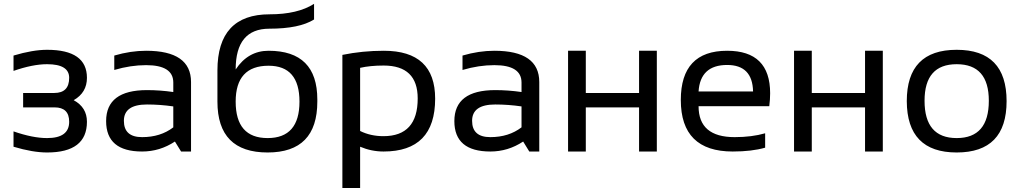

<svg xmlns="http://www.w3.org/2000/svg" viewBox="-20 -771 5191 977"><path d="M48.8 -488.3Q146.5 -517.6 219.7 -517.6Q422.4 -517.6 422.4 -375Q422.4 -299.8 355 -261.2Q422.4 -224.6 422.4 -151.4Q422.4 4.9 219.7 4.9Q146.5 4.9 48.8 -24.4V-102.5Q146.5 -68.4 219.7 -68.4Q332 -68.4 332 -151.4Q332 -224.6 257.8 -224.6H97.7V-297.9H256.3Q332 -297.9 332 -375Q332 -444.3 219.7 -444.3Q146.5 -444.3 48.8 -410.2Z M520 -154.8Q520 -312.5 728 -312.5Q794.9 -312.5 861.8 -302.7V-351.1Q861.8 -439.5 723.6 -439.5Q644.5 -439.5 561.5 -415V-488.3Q644.5 -512.7 723.6 -512.7Q952.1 -512.7 952.1 -353.5V0H901.4L870.1 -50.8Q793.5 0 703.1 0Q520 0 520 -154.8ZM728 -239.3Q610.4 -239.3 610.4 -156.2Q610.4 -73.2 703.1 -73.2Q796.9 -73.2 861.8 -123V-229.5Q794.9 -239.3 728 -239.3Z M1594.7 -253.9Q1594.7 4.9 1341.8 4.9Q1086.4 4.9 1086.4 -253.9V-412.6Q1086.4 -698.2 1352.1 -698.2Q1494.6 -698.2 1578.1 -751.5V-671.9Q1503.4 -625 1350.6 -625Q1179.2 -625 1179.2 -417.5Q1242.2 -512.7 1346.7 -512.7Q1594.7 -512.7 1594.7 -264.6ZM1341.8 -68.4Q1503.9 -68.4 1503.9 -253.9Q1503.9 -436.5 1346.7 -436.5Q1179.2 -436.5 1179.2 -253.9Q1179.2 -68.4 1341.8 -68.4Z M1812.5 -104.5Q1865.7 -78.1 1931.2 -78.1Q2105.5 -78.1 2105.5 -270Q2105.5 -437.5 1932.1 -437.5Q1863.8 -437.5 1812.5 -425.8ZM1722.2 -491.7Q1824.2 -512.7 1933.1 -512.7Q2194.3 -512.7 2194.3 -269Q2194.3 0 1931.6 0Q1870.1 0 1812.5 -24.4V185.5H1722.2Z M2292 -154.8Q2292 -312.5 2500 -312.5Q2566.9 -312.5 2633.8 -302.7V-351.1Q2633.8 -439.5 2495.6 -439.5Q2416.5 -439.5 2333.5 -415V-488.3Q2416.5 -512.7 2495.6 -512.7Q2724.1 -512.7 2724.1 -353.5V0H2673.3L2642.1 -50.8Q2565.4 0 2475.1 0Q2292 0 2292 -154.8ZM2500 -239.3Q2382.3 -239.3 2382.3 -156.2Q2382.3 -73.2 2475.1 -73.2Q2568.8 -73.2 2633.8 -123V-229.5Q2566.9 -239.3 2500 -239.3Z M2870.6 0V-512.7H2960.9V-297.9H3231.9V-512.7H3322.3V0H3231.9V-224.6H2960.9V0Z M3680.2 -512.7Q3898.9 -512.7 3898.9 -296.4Q3898.9 -265.6 3894.5 -230.5H3534.7Q3534.7 -73.2 3718.3 -73.2Q3805.7 -73.2 3873.5 -92.8V-19.5Q3805.7 0 3708.5 0Q3444.3 0 3444.3 -262.2Q3444.3 -512.7 3680.2 -512.7ZM3534.7 -305.7H3812Q3809.1 -440.4 3680.2 -440.4Q3543.5 -440.4 3534.7 -305.7Z M4020.5 0V-512.7H4110.8V-297.9H4381.8V-512.7H4472.2V0H4381.8V-224.6H4110.8V0Z M4594.2 -256.3Q4594.2 -517.6 4848.1 -517.6Q5102.1 -517.6 5102.1 -256.3Q5102.1 4.9 4848.1 4.9Q4595.2 4.9 4594.2 -256.3ZM4848.1 -68.4Q5011.7 -68.4 5011.7 -258.3Q5011.7 -444.3 4848.1 -444.3Q4684.6 -444.3 4684.6 -258.3Q4684.6 -68.4 4848.1 -68.4Z"/></svg>

Font: Voltera
Style: Regular
Weight: 400
Designer: Bernd Montag
Version: Version 1.301